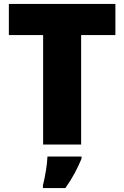

<svg xmlns="http://www.w3.org/2000/svg" viewBox="-20 -734 631 975"><path d="M392 0V-556H566V-714H25V-556H199V0ZM394 72V61H221C220 99 209 165 198 207V221H312C350 167 371 126 394 72Z"/></svg>

Font: Noto Sans Tamil Black
Style: Regular
Weight: 900
Designer: Jelle Bosma - Monotype Design Team
Foundry: Monotype Imaging Inc.
Version: Version 2.004